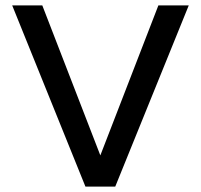

<svg xmlns="http://www.w3.org/2000/svg" viewBox="-20 -688 741 708"><path d="M295 0 25 -668H136L350 -115L564 -668H676L405 0Z"/></svg>

Font: Gantari Medium
Style: Regular
Weight: 500
Designer: Anugrah Pasau
Foundry: Lafontype
Version: Version 1.000; ttfautohint (v1.8.4.7-5d5b)